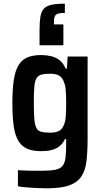

<svg xmlns="http://www.w3.org/2000/svg" viewBox="-20 -816 556 1039"><path d="M234 203Q206 203 177.5 201.5Q149 200 123.5 198Q98 196 77 192V105Q95 106 115 107Q135 108 158 108Q181 108 207 108Q254 108 280 102.5Q306 97 318.5 81.5Q331 66 334.5 37.5Q338 9 338 -37V-64H332Q320 -39 301.5 -24.5Q283 -10 258.5 -4Q234 2 203 2Q158 2 128.5 -10.5Q99 -23 80.5 -52Q62 -81 54.5 -131Q47 -181 47 -257Q47 -335 55 -385.5Q63 -436 81.5 -465Q100 -494 129.5 -506Q159 -518 203 -518Q231 -518 256.5 -512Q282 -506 302.5 -490Q323 -474 335 -445H342L346 -510H454V-65Q454 5 448 55.5Q442 106 420.5 138.5Q399 171 355 187Q311 203 234 203ZM251 -98Q283 -98 300.5 -108Q318 -118 326 -141Q334 -159 336 -187.5Q338 -216 338 -257Q338 -294 336 -323.5Q334 -353 327 -369Q319 -395 301.5 -406Q284 -417 251 -417Q221 -417 203.5 -412Q186 -407 177 -391.5Q168 -376 165.5 -344Q163 -312 163 -257Q163 -202 166 -170Q169 -138 177.5 -122.5Q186 -107 204 -102.5Q222 -98 251 -98ZM194 -571V-655Q194 -697 198.5 -725Q203 -753 217 -768.5Q231 -784 258 -790Q285 -796 331 -796V-746Q294 -746 283 -736.5Q272 -727 272 -699V-684H323V-571Z"/></svg>

Font: Saira SemiCondensed SemiBold
Style: Regular
Weight: 600
Width: 4
Designer: Hector Gatti with collaboration of the Omnibus-Type team
Foundry: Omnibus-Type
Version: Version 1.101